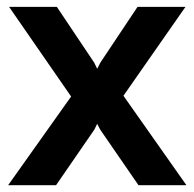

<svg xmlns="http://www.w3.org/2000/svg" viewBox="-20 -544 571 564"><path d="M147 -523.8 256.6 -360.2 265.5 -342 274.9 -360.2 384 -523.8H524.8L342.6 -262.7L527.6 0H386.8L274.5 -163L265.5 -180.3L257 -163L144.7 0H3.9L188.9 -260.5L6.7 -523.8Z"/></svg>

Font: Raleway Thin
Style: Regular
Weight: 100
Designer: Matt McInerney, Pablo Impallari, Rodrigo Fuenzalida
Foundry: Matt McInerney, Pablo Impallari, Rodrigo Fuenzalida
Version: Version 4.026